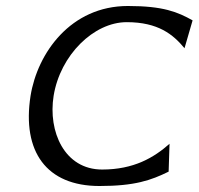

<svg xmlns="http://www.w3.org/2000/svg" viewBox="-20 -610 663 641"><path d="M82 -290C53 -104 135 11 312 11C430 11 484 -8 543 -37L546 -130C494 -84 427 -44 321 -44C195 -44 140 -171 159 -290C181 -426 293 -536 403 -536C508 -536 558 -495 596 -449L623 -542C573 -570 525 -590 407 -590C216 -590 105 -433 82 -290Z"/></svg>

Font: Charger Sport
Style: DfExtObl
Weight: 400
Designer: Jasper
Foundry: Cannot Into Space Fonts
Version: Version 1.1